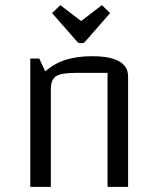

<svg xmlns="http://www.w3.org/2000/svg" viewBox="-20 -728 612 748"><path d="M98 -500H133L156 -450Q192 -481 236 -495Q280 -509 339 -509Q479 -509 479 -430V0H399V-444H272Q217 -444 197.5 -430.5Q178 -417 178 -380V0H98ZM296 -646 377 -708 409 -677 311 -565Q306 -560 302 -560H290Q286 -560 281 -565L183 -677L215 -708Z"/></svg>

Font: Changa Light
Style: Regular
Weight: 300
Designer: Eduardo Rodriguez Tunni
Foundry: Eduardo Rodriguez Tunni
Version: Version 2.002; ttfautohint (v1.5) -l 8 -r 50 -G 110 -x 14 -H